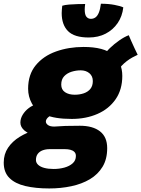

<svg xmlns="http://www.w3.org/2000/svg" viewBox="-86 -786 776 1055"><path d="M308 -132.5Q214 -132.5 162 -156Q110 -179.5 89.2 -217.2Q68.5 -255 68.5 -298.5Q68.5 -376.5 110.5 -427.5Q152.5 -478.5 222 -503.2Q291.5 -528 373 -528Q485 -528 535.5 -485Q586 -442 586 -369Q586 -293.5 549.2 -240.5Q512.5 -187.5 449.5 -160Q386.5 -132.5 308 -132.5ZM184.5 249.5Q109.5 249.5 53.2 236.2Q-3 223 -34.2 192Q-65.5 161 -65.5 107.5Q-65.5 61 -41.8 25.8Q-18 -9.5 22.2 -34.2Q62.5 -59 111.8 -73Q161 -87 212 -90.5Q243 -93 273 -94Q303 -95 353 -95Q424 -95 463.5 -64.2Q503 -33.5 503 28Q503 88.5 477.5 130.5Q452 172.5 407.8 198.8Q363.5 225 306 237.2Q248.5 249.5 184.5 249.5ZM209 142.5Q240 142.5 268 134.8Q296 127 313.5 111.2Q331 95.5 331 71Q331 57 322.8 48.8Q314.5 40.5 300.8 37Q287 33.5 270.5 33.5Q253.5 33.5 229.8 33.5Q206 33.5 187 33.5Q165.5 33.5 148.2 40Q131 46.5 121.2 59.8Q111.5 73 111.5 93Q111.5 108 123.2 119.2Q135 130.5 157 136.5Q179 142.5 209 142.5ZM129 -35.5Q72 -48.5 49 -68.2Q26 -88 26 -112Q26 -134.5 38.5 -155.2Q51 -176 71.2 -191.5Q91.5 -207 112.5 -212.5L211 -158Q189 -151.5 177.5 -140.5Q166 -129.5 166 -118Q166 -107.5 177.5 -99Q189 -90.5 212 -90.5ZM324.5 -265.5Q351.5 -265.5 374.2 -273.2Q397 -281 410.5 -297.5Q424 -314 424 -340.5Q424 -368 405 -383.8Q386 -399.5 357.5 -399.5Q332 -399.5 307.2 -391.8Q282.5 -384 266.5 -367Q250.5 -350 250.5 -321Q250.5 -293.5 271.2 -279.5Q292 -265.5 324.5 -265.5ZM561.5 -396 484 -480Q495 -499.5 518.2 -522Q541.5 -544.5 569.5 -564Q597.5 -583.5 621.5 -592.5Q626 -581.5 635 -561Q644 -540.5 653.8 -519.8Q663.5 -499 670.5 -485Q657 -479 641.2 -470.2Q625.5 -461.5 610.5 -450Q595.5 -438.5 582.8 -425Q570 -411.5 561.5 -396ZM591.5 -745.5Q586 -696.5 560.5 -659.2Q535 -622 494.5 -601Q454 -580 401.5 -580Q322.5 -580 287.8 -615Q253 -650 253 -714Q253 -723.5 254 -733.8Q255 -744 256 -754.5Q270 -759 293.5 -761Q317 -763 341.5 -763.5Q366 -764 382 -764Q381 -756 380.2 -748.5Q379.5 -741 379.5 -734.5Q379.5 -705 389 -693.8Q398.5 -682.5 413.5 -682.5Q427 -682.5 438 -690Q449 -697.5 456.8 -715.8Q464.5 -734 468.5 -765.5Q510 -765.5 542.8 -759.2Q575.5 -753 591.5 -745.5Z"/></svg>

Font: Grandstander Thin ExtraBold
Style: Italic
Weight: 800
Italic angle: -15°
Version: Version 1.200